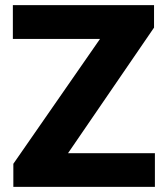

<svg xmlns="http://www.w3.org/2000/svg" viewBox="-20 -731 650 751"><path d="M246.1 -131.8H585.9V0H32.2V-90.3L371.1 -578.6H30.3V-710.9H582.5V-623Z"/></svg>

Font: TypoPRO Roboto
Style: Regular
Weight: 900
Designer: Google
Version: Version 2.136; 2016